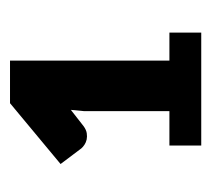

<svg xmlns="http://www.w3.org/2000/svg" viewBox="-39 -823 412 374"><g transform="rotate(-90 167.0 -636.0)"><path d="M34.5 -450ZM70.5 -512H137.5V-678L140 -704L108 -679Q101 -674 94.5 -673Q88 -672 82.2 -673.2Q76.5 -674.5 72 -677.5Q67.5 -680.5 65 -683.5L34.5 -724L153 -822.5H236V-512H290.5V-450H70.5Z"/></g></svg>

Font: Lato Heavy
Style: Regular
Weight: 800
Designer: Lukasz Dziedzic
Foundry: tyPoland Lukasz Dziedzic
Version: Version 2.007; 2014-02-27